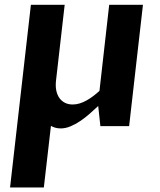

<svg xmlns="http://www.w3.org/2000/svg" viewBox="-20 -538 682 819"><path d="M111.8 -517.6H255.9L218.8 -192.9Q216.3 -169.9 220.2 -151.4Q224.1 -132.8 233.6 -119.6Q243.2 -106.4 257.3 -99.4Q271.5 -92.3 290 -92.3Q305.2 -92.3 320.1 -96.9Q335 -101.6 349.4 -109.6Q363.8 -117.7 377.7 -128.2Q391.6 -138.7 404.3 -150.4L445.8 -517.6H589.8L530.8 0H408.2L398.9 -85.9Q381.3 -69.3 362.1 -52.5Q342.8 -35.6 322.3 -21.7Q301.8 -7.8 280.5 1Q259.3 9.8 238.8 9.8Q226.1 9.8 215.3 6.6Q204.6 3.4 197.3 -1L167 261.7H22.9Z"/></svg>

Font: Proza Libre
Style: SemiBold Italic
Weight: 600
Designer: Jasper de Waard
Foundry: Jasper de Waard
Version: Version 1.000; ttfautohint (v1.4.1.8-43bc)